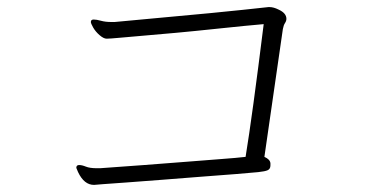

<svg xmlns="http://www.w3.org/2000/svg" viewBox="-20 -605 1040 541"><path d="M236 -543Q236 -539 242.5 -527.5Q249 -516 260.5 -506Q272 -496 280.5 -496Q289 -496 316 -498.5Q343 -501 384.5 -504.5Q426 -508 475.5 -512.5Q525 -517 600.5 -525Q676 -533 723 -537Q691 -279 672 -163Q646 -160 605 -157Q564 -154 515.5 -150Q467 -146 386 -140Q305 -134 262 -131H253Q233 -131 222 -135.5Q211 -140 203 -140Q195 -140 195 -132L200 -120Q217 -84 245 -84L269 -86Q294 -88 338.5 -91Q383 -94 437.5 -98.5Q492 -103 546 -107Q600 -111 644 -114.5Q688 -118 707.5 -120Q727 -122 734.5 -125.5Q742 -129 742 -139V-145Q741 -156 725 -163L777 -523Q779 -534 783 -540Q787 -546 787 -552Q787 -568 765 -578Q751 -585 740 -585H736Q674 -578 572 -568Q521 -563 432 -555Q343 -547 303 -543H294Q277 -543 264.5 -546.5Q252 -550 244 -550Q236 -550 236 -543Z"/></svg>

Font: LXGW WenKai TC Light
Style: Regular
Weight: 300
Designer: LXGW / Fontworks Inc.
Foundry: LXGW / Fontworks Inc.
Version: Version 1.330